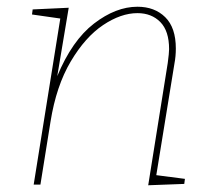

<svg xmlns="http://www.w3.org/2000/svg" viewBox="-20 -548 634 570"><path d="M444 -28 529 -17 527 -2 420 2 478 -361Q482 -391 482 -402Q482 -456 456 -482.5Q430 -509 388 -509Q339 -509 286 -473.5Q233 -438 190 -365.5Q147 -293 130 -187L100 0H80L159 -493L75 -505L77 -520L184 -525L150 -322Q194 -428 259 -478Q324 -528 388 -528Q439 -528 470.5 -497Q502 -466 502 -404Q502 -381 498 -360Z"/></svg>

Font: Bitter Pro Thin
Style: Italic
Weight: 250
Italic angle: -9°
Designer: Sol Matas, and Bitter project Authors
Foundry: Sol Matas
Version: Version 1.010